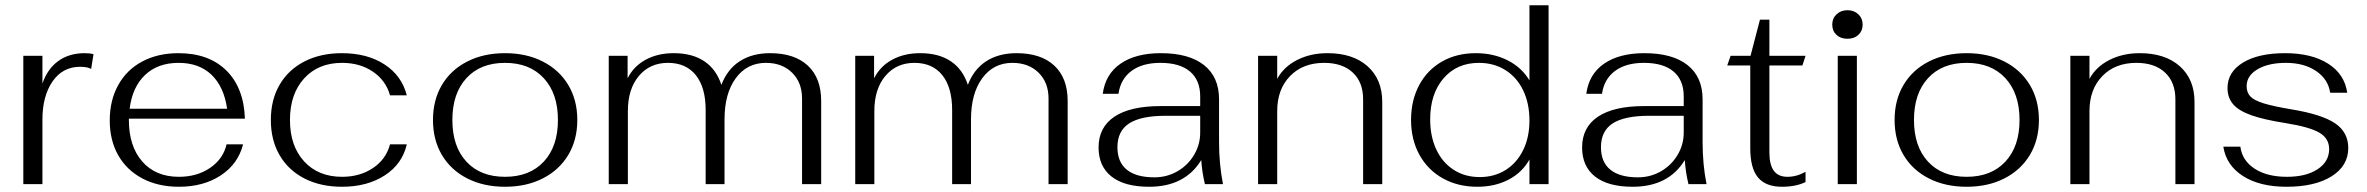

<svg xmlns="http://www.w3.org/2000/svg" viewBox="-20 -703 9035 733"><path d="M69 -490H142V-384Q161 -440 202.5 -470Q244 -500 303 -500Q325 -500 337 -496L328 -440Q313 -448 286 -448Q219 -448 180.5 -392Q142 -336 142 -247V0H69Z M845 -152H908Q889 -77 823 -33.5Q757 10 663 10Q584 10 524 -21.5Q464 -53 431.5 -110Q399 -167 399 -243Q399 -320 431.5 -378.5Q464 -437 523.5 -468.5Q583 -500 661 -500Q777 -500 844 -434Q911 -368 915 -250H472V-245Q472 -145 523 -86.5Q574 -28 663 -28Q732 -28 782 -62Q832 -96 845 -152ZM475 -288H847Q835 -372 787.5 -417.5Q740 -463 662 -463Q582 -463 533.5 -416.5Q485 -370 475 -288Z M1014 -245Q1014 -322 1047.5 -379.5Q1081 -437 1142.5 -468.5Q1204 -500 1285 -500Q1382 -500 1448 -457Q1514 -414 1533 -339H1469Q1453 -396 1403.5 -429.5Q1354 -463 1286 -463Q1195 -463 1141 -403.5Q1087 -344 1087 -245Q1087 -146 1141 -87Q1195 -28 1286 -28Q1354 -28 1404 -61.5Q1454 -95 1469 -152H1533Q1516 -77 1449 -33.5Q1382 10 1286 10Q1204 10 1142.5 -21.5Q1081 -53 1047.5 -110.5Q1014 -168 1014 -245Z M1633 -245Q1633 -321 1667 -378.5Q1701 -436 1763.5 -468Q1826 -500 1908 -500Q1990 -500 2052.5 -468Q2115 -436 2149.5 -378.5Q2184 -321 2184 -245Q2184 -169 2149.5 -111.5Q2115 -54 2052.5 -22Q1990 10 1908 10Q1826 10 1763.5 -22Q1701 -54 1667 -111.5Q1633 -169 1633 -245ZM2110 -245Q2110 -346 2056 -404.5Q2002 -463 1908 -463Q1814 -463 1760.5 -404.5Q1707 -346 1707 -245Q1707 -144 1760.5 -86Q1814 -28 1908 -28Q2002 -28 2056 -86Q2110 -144 2110 -245Z M2304 -490H2376V-404Q2399 -450 2445 -475Q2491 -500 2552 -500Q2623 -500 2669 -469Q2715 -438 2734 -379Q2757 -439 2804.5 -469.5Q2852 -500 2920 -500Q3013 -500 3064 -452.5Q3115 -405 3115 -318V0H3042V-327Q3042 -388 3004 -425.5Q2966 -463 2904 -463Q2832 -463 2789 -404.5Q2746 -346 2746 -247V0H2674V-283Q2674 -369 2636.5 -416Q2599 -463 2530 -463Q2461 -463 2419 -413Q2377 -363 2377 -279V0H2304Z M3245 -490H3317V-404Q3340 -450 3386 -475Q3432 -500 3493 -500Q3564 -500 3610 -469Q3656 -438 3675 -379Q3698 -439 3745.5 -469.5Q3793 -500 3861 -500Q3954 -500 4005 -452.5Q4056 -405 4056 -318V0H3983V-327Q3983 -388 3945 -425.5Q3907 -463 3845 -463Q3773 -463 3730 -404.5Q3687 -346 3687 -247V0H3615V-283Q3615 -369 3577.5 -416Q3540 -463 3471 -463Q3402 -463 3360 -413Q3318 -363 3318 -279V0H3245Z M4174 -140Q4174 -217 4234.5 -257.5Q4295 -298 4411 -298H4562V-335Q4562 -397 4523 -430Q4484 -463 4410 -463Q4341 -463 4299.5 -432Q4258 -401 4250 -345H4190Q4200 -420 4258 -460Q4316 -500 4412 -500Q4519 -500 4576.5 -454.5Q4634 -409 4634 -324V-161Q4634 -76 4649 0H4580Q4569 -46 4566 -92Q4504 10 4367 10Q4273 10 4223.5 -29Q4174 -68 4174 -140ZM4562 -197V-261H4430Q4336 -261 4291 -232Q4246 -203 4246 -141Q4246 -84 4282 -55Q4318 -26 4387 -26Q4435 -26 4475 -49Q4515 -72 4538.5 -111.5Q4562 -151 4562 -197Z M4783 -490H4856V-402Q4881 -448 4932 -474Q4983 -500 5048 -500Q5145 -500 5201 -450Q5257 -400 5257 -314V0H5184V-324Q5184 -389 5144.5 -426Q5105 -463 5035 -463Q4954 -463 4905 -412.5Q4856 -362 4856 -279V0H4783Z M5367 -245Q5367 -320 5398 -378Q5429 -436 5485 -468Q5541 -500 5614 -500Q5682 -500 5736 -472.5Q5790 -445 5819 -396V-683H5892V0H5819V-94Q5791 -44 5739 -17Q5687 10 5620 10Q5546 10 5488.5 -22Q5431 -54 5399 -112Q5367 -170 5367 -245ZM5819 -243Q5819 -308 5795 -358Q5771 -408 5727 -435.5Q5683 -463 5626 -463Q5542 -463 5491 -404Q5440 -345 5440 -247Q5440 -182 5463.5 -132Q5487 -82 5530 -54.5Q5573 -27 5629 -27Q5685 -27 5728 -54Q5771 -81 5795 -130Q5819 -179 5819 -243Z M6020 -140Q6020 -217 6080.5 -257.5Q6141 -298 6257 -298H6408V-335Q6408 -397 6369 -430Q6330 -463 6256 -463Q6187 -463 6145.5 -432Q6104 -401 6096 -345H6036Q6046 -420 6104 -460Q6162 -500 6258 -500Q6365 -500 6422.5 -454.5Q6480 -409 6480 -324V-161Q6480 -76 6495 0H6426Q6415 -46 6412 -92Q6350 10 6213 10Q6119 10 6069.5 -29Q6020 -68 6020 -140ZM6408 -197V-261H6276Q6182 -261 6137 -232Q6092 -203 6092 -141Q6092 -84 6128 -55Q6164 -26 6233 -26Q6281 -26 6321 -49Q6361 -72 6384.5 -111.5Q6408 -151 6408 -197Z M6662 -137V-453H6574L6587 -490H6663L6699 -628H6735V-490H6873L6861 -453H6735V-122Q6735 -74 6752 -51Q6769 -28 6804 -28Q6839 -28 6873 -47V-8Q6836 10 6783 10Q6721 10 6691.5 -25.5Q6662 -61 6662 -137Z M6975 -609Q6975 -633 6991.5 -648.5Q7008 -664 7033 -664Q7058 -664 7074.5 -648.5Q7091 -633 7091 -609Q7091 -585 7075 -570Q7059 -555 7033 -555Q7007 -555 6991 -570Q6975 -585 6975 -609ZM6996 -490H7069V0H6996Z M7213 -245Q7213 -321 7247 -378.5Q7281 -436 7343.5 -468Q7406 -500 7488 -500Q7570 -500 7632.5 -468Q7695 -436 7729.5 -378.5Q7764 -321 7764 -245Q7764 -169 7729.5 -111.5Q7695 -54 7632.5 -22Q7570 10 7488 10Q7406 10 7343.5 -22Q7281 -54 7247 -111.5Q7213 -169 7213 -245ZM7690 -245Q7690 -346 7636 -404.5Q7582 -463 7488 -463Q7394 -463 7340.5 -404.5Q7287 -346 7287 -245Q7287 -144 7340.5 -86Q7394 -28 7488 -28Q7582 -28 7636 -86Q7690 -144 7690 -245Z M7884 -490H7957V-402Q7982 -448 8033 -474Q8084 -500 8149 -500Q8246 -500 8302 -450Q8358 -400 8358 -314V0H8285V-324Q8285 -389 8245.5 -426Q8206 -463 8136 -463Q8055 -463 8006 -412.5Q7957 -362 7957 -279V0H7884Z M8468 -143H8533Q8540 -90 8587.5 -59Q8635 -28 8711 -28Q8784 -28 8828 -57Q8872 -86 8872 -134Q8872 -174 8835.5 -196Q8799 -218 8706 -233Q8623 -246 8575 -263Q8527 -280 8505.5 -305Q8484 -330 8484 -367Q8484 -428 8543 -464Q8602 -500 8704 -500Q8805 -500 8868 -460Q8931 -420 8941 -349H8876Q8868 -401 8822 -432Q8776 -463 8707 -463Q8640 -463 8598.5 -438.5Q8557 -414 8557 -374Q8557 -350 8571 -335Q8585 -320 8622 -308.5Q8659 -297 8731 -285Q8845 -266 8895 -232Q8945 -198 8945 -138Q8945 -70 8881.5 -30Q8818 10 8709 10Q8607 10 8543 -31Q8479 -72 8468 -143Z"/></svg>

Font: Fahkwang Light
Style: Regular
Weight: 300
Version: Version 1.000; ttfautohint (v1.6)